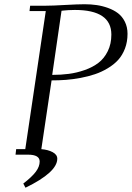

<svg xmlns="http://www.w3.org/2000/svg" viewBox="-20 -729 621 905"><path d="M53.2 0 56.2 -25.9H99.1L195.8 -676.8H119.1L122.1 -702.1H196.8Q227.1 -702.1 287.1 -705.6Q347.2 -709 378.9 -709Q408.2 -709 435.3 -705.1Q462.4 -701.2 489.5 -691.4Q516.6 -681.6 536.4 -666.5Q556.2 -651.4 568.6 -626.5Q581.1 -601.6 581.1 -569.8Q581.1 -531.7 569.1 -500.2Q557.1 -468.8 536.9 -446.5Q516.6 -424.3 487.5 -407Q458.5 -389.6 427.5 -379.2Q396.5 -368.7 359.9 -361.8Q323.2 -355 290.5 -352.5Q257.8 -350.1 223.1 -350.1L174.8 -25.9Q206.5 -23.4 228.3 -11.7Q250 0 250 19Q250 83 100.1 155.8L89.8 136.2Q130.4 105 148.7 80.6Q167 56.2 167 32.2Q167 0 111.8 0ZM226.1 -376Q267.6 -376 304.7 -380.9Q341.8 -385.7 379.4 -398.9Q417 -412.1 444.1 -432.9Q471.2 -453.6 488 -487.8Q504.9 -522 504.9 -565.9Q504.9 -682.1 333 -682.1Q317.9 -682.1 302 -681.2Q286.1 -680.2 278.3 -679.2L270 -678.2Z"/></svg>

Font: Dehuti Alt
Style: Italic
Weight: 400
Version: Version 1.2